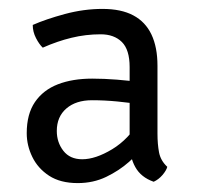

<svg xmlns="http://www.w3.org/2000/svg" viewBox="-20 -665 446 431"><path d="M40 -366Q40 -409 58.5 -436Q77 -463 110 -475.8Q143 -488.5 187 -488.5Q213.5 -488.5 242.5 -486.2Q271.5 -484 297 -480V-430Q272.5 -434.5 243.5 -437.2Q214.5 -440 186.5 -440Q150.5 -440 129 -421.5Q107.5 -403 107.5 -371Q107.5 -345.5 122.2 -326.5Q137 -307.5 164.5 -307.5Q194.5 -307.5 231.8 -330Q269 -352.5 293.5 -394.5L305 -338Q291.5 -321 269.5 -301.5Q247.5 -282 218.5 -268Q189.5 -254 154.5 -254Q115.5 -254 90.2 -270.5Q65 -287 52.5 -312.8Q40 -338.5 40 -366ZM355.5 -290.5Q353.5 -282.5 344.8 -272.2Q336 -262 325 -257Q296.5 -267 283.8 -289.8Q271 -312.5 271 -345V-514.5Q271 -553.5 253.5 -570.8Q236 -588 206 -588Q172.5 -588 140.5 -580.2Q108.5 -572.5 76 -558Q68 -565.5 60.8 -579.5Q53.5 -593.5 53.5 -609Q83 -622 125.5 -633.5Q168 -645 210 -645Q252 -645 279.2 -630.5Q306.5 -616 320 -587.5Q333.5 -559 333.5 -517.5V-365Q333.5 -341.5 337 -323Q340.5 -304.5 355.5 -290.5Z"/></svg>

Font: Signika Light Light
Style: Regular
Weight: 300
Version: Version 2.001